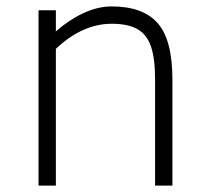

<svg xmlns="http://www.w3.org/2000/svg" viewBox="-20 -578 652 598"><path d="M517 -330V0H463V-330Q463 -395 450.5 -432.5Q438 -470 408.5 -487Q379 -504 328 -504Q237 -504 154 -426V0H100V-546H154V-480Q193 -515 238.5 -536.5Q284 -558 328 -558Q425 -558 471 -506Q517 -454 517 -330Z"/></svg>

Font: Biryani UltraLight
Style: Regular
Weight: 250
Designer: Dan Reynolds and Mathieu Réguer
Foundry: Dan Reynolds and Mathieu Réguer
Version: Version 1.003; ttfautohint (v1.1) -l 5 -r 5 -G 72 -x 0 -D la